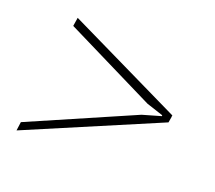

<svg xmlns="http://www.w3.org/2000/svg" viewBox="-78 -563 669 597"><g transform="rotate(20 257.0 -264.0)"><path d="M81.5 -432.6 85.9 -460.9 466.3 -276.4 465.3 -272H465.8L462.4 -252L26.9 -66.9L30.8 -95.7L375.5 -245.6L436.5 -263.2V-266.1L381.3 -284.2Z"/></g></svg>

Font: Roboto-ThinItalic
Style: Italic
Weight: 250
Italic angle: -12°
Designer: Google
Version: Version 1.100141; 2013; ttfautohint (v0.94.14-c901) -l 8 -r 